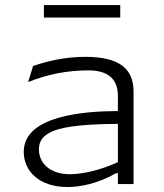

<svg xmlns="http://www.w3.org/2000/svg" viewBox="-20 -740 660 772"><path d="M517 0V-371C517 -464 460.5 -511.5 322 -511.5C244.5 -511.5 168.5 -494.5 113 -474.5L93 -410C170 -441 250 -457 335.5 -457C403 -457 454 -431.5 454 -355V-293.5C324 -293 75.5 -277 75.5 -129.5C75.5 -55.5 133 12 252.5 12C298.5 12 370.5 0 446.5 -43.5H454V0ZM136.5 -139C136.5 -170 149 -201 215.5 -220.5C275 -238 380.5 -241.5 454 -242V-88C382 -54.5 307.5 -39.5 261 -39.5C180 -39.5 136.5 -85 136.5 -139ZM156.5 -669.5H463.5V-719.5H156.5Z"/></svg>

Font: Monaspace Argon ExtraLight
Style: Regular
Weight: 200
Designer: Riley Cran & the Lettermatic Team
Foundry: Lettermatic
Version: Version 1.000 (Monaspace Argon)